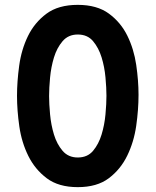

<svg xmlns="http://www.w3.org/2000/svg" viewBox="-20 -760 640 790"><path d="M300 -112Q340 -112 363 -139.5Q386 -167 398 -206.5Q410 -246 414 -289.5Q418 -333 418 -366Q418 -398 414 -441.5Q410 -485 398 -524Q386 -563 363 -590.5Q340 -618 300 -618Q261 -618 237.5 -590.5Q214 -563 202 -523.5Q190 -484 186 -440.5Q182 -397 182 -365Q182 -333 186 -289.5Q190 -246 202 -206.5Q214 -167 237.5 -139.5Q261 -112 300 -112ZM300 10Q221 10 172.5 -26.5Q124 -63 96.5 -118.5Q69 -174 59.5 -240Q50 -306 50 -366Q50 -424 59 -490Q68 -556 95 -611.5Q122 -667 171 -703.5Q220 -740 300 -740Q379 -740 428 -704Q477 -668 504 -613Q531 -558 540.5 -493Q550 -428 550 -370Q550 -309 540.5 -242.5Q531 -176 503.5 -119.5Q476 -63 427.5 -26.5Q379 10 300 10Z"/></svg>

Font: Maple Mono
Style: Bold
Weight: 700
Monospace: yes
Designer: subframe7536
Version: Version 7.200